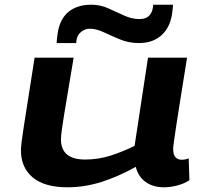

<svg xmlns="http://www.w3.org/2000/svg" viewBox="-20 -786 874 816"><path d="M267 10Q169 10 119 -32Q69 -74 69 -147Q69 -152 69.5 -160Q70 -168 72.5 -188.5Q75 -209 81.5 -250.5Q88 -292 99 -362Q110 -432 127 -541H293Q278 -451 268 -391.5Q258 -332 252 -295.5Q246 -259 243.5 -239.5Q241 -220 240 -210.5Q239 -201 239 -194Q239 -108 342 -108Q397 -108 448 -124Q499 -140 552 -166L609 -541H775Q758 -433 746.5 -363Q735 -293 729 -251.5Q723 -210 720 -190Q717 -170 716.5 -163.5Q716 -157 716 -154Q716 -128 726 -117.5Q736 -107 753 -107Q757 -107 764.5 -108Q772 -109 782 -113L785 -20Q762 -5 732.5 2.5Q703 10 677 10Q630 10 598.5 -13Q567 -36 557 -77Q484 -36 412 -13Q340 10 267 10ZM221 -603Q221 -614 222.5 -624.5Q224 -635 225 -644Q234 -705 271 -735.5Q308 -766 368 -766Q406 -766 440.5 -750.5Q475 -735 507.5 -720Q540 -705 573 -705Q599 -705 612.5 -718Q626 -731 629 -750Q631 -758 631 -766H715Q715 -755 713.5 -744.5Q712 -734 711 -725Q702 -668 665.5 -635.5Q629 -603 570 -603Q527 -603 490 -618.5Q453 -634 421 -649Q389 -664 362 -664Q342 -664 325.5 -651Q309 -638 306 -619Q304 -611 304 -603Z"/></svg>

Font: Georama ExtraExtended SemiBold
Style: Italic
Weight: 600
Width: 8
Italic angle: -9°
Designer: Jean-Baptiste Levee
Foundry: Production Type
Version: Version 1.000